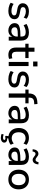

<svg xmlns="http://www.w3.org/2000/svg" viewBox="1865 -2642 971 4742"><g transform="rotate(90 2351.0 -270.5)"><path d="M249 9Q209 9 171.5 2Q134 -5 102 -18Q70 -31 47 -50L76 -120Q101 -103 130 -91Q159 -79 189.5 -73Q220 -67 250 -67Q304 -67 332 -85Q360 -103 360 -135Q360 -161 342.5 -175.5Q325 -190 287 -197L189 -216Q125 -228 92.5 -262Q60 -296 60 -348Q60 -394 85 -428Q110 -462 155.5 -480.5Q201 -499 262 -499Q297 -499 330.5 -492.5Q364 -486 393 -472.5Q422 -459 443 -439L412 -369Q393 -387 367.5 -398.5Q342 -410 315.5 -416.5Q289 -423 263 -423Q209 -423 182 -404Q155 -385 155 -352Q155 -327 171 -312Q187 -297 222 -290L319 -271Q387 -258 420.5 -226Q454 -194 454 -140Q454 -94 428.5 -60.5Q403 -27 357 -9Q311 9 249 9Z M732 9Q680 9 639 -11Q598 -31 574.5 -65.5Q551 -100 551 -142Q551 -197 579.5 -228.5Q608 -260 672.5 -274Q737 -288 844 -288H897V-224H846Q792 -224 755 -220.5Q718 -217 695.5 -208.5Q673 -200 663 -185Q653 -170 653 -148Q653 -111 679.5 -88Q706 -65 752 -65Q790 -65 819 -83Q848 -101 865 -131Q882 -161 882 -200V-314Q882 -370 856.5 -394.5Q831 -419 774 -419Q732 -419 689.5 -406.5Q647 -394 603 -367L571 -440Q599 -458 633.5 -471.5Q668 -485 706 -492Q744 -499 780 -499Q847 -499 891.5 -478Q936 -457 959 -414Q982 -371 982 -303V0H887V-108H893Q884 -73 861.5 -46.5Q839 -20 806.5 -5.5Q774 9 732 9Z M1339 9Q1246 9 1200 -38.5Q1154 -86 1154 -176V-410H1059V-490H1156V-636H1257V-490H1414V-410H1258V-183Q1258 -131 1280.5 -104Q1303 -77 1354 -77Q1371 -77 1387 -81Q1403 -85 1419 -90L1435 -12Q1418 -2 1391 3.5Q1364 9 1339 9Z M1500 -603V-710H1620V-603ZM1509 0V-490H1612V0Z M1935 9Q1895 9 1857.5 2Q1820 -5 1788 -18Q1756 -31 1733 -50L1762 -120Q1787 -103 1816 -91Q1845 -79 1875.5 -73Q1906 -67 1936 -67Q1990 -67 2018 -85Q2046 -103 2046 -135Q2046 -161 2028.5 -175.5Q2011 -190 1973 -197L1875 -216Q1811 -228 1778.5 -262Q1746 -296 1746 -348Q1746 -394 1771 -428Q1796 -462 1841.5 -480.5Q1887 -499 1948 -499Q1983 -499 2016.5 -492.5Q2050 -486 2079 -472.5Q2108 -459 2129 -439L2098 -369Q2079 -387 2053.5 -398.5Q2028 -410 2001.5 -416.5Q1975 -423 1949 -423Q1895 -423 1868 -404Q1841 -385 1841 -352Q1841 -327 1857 -312Q1873 -297 1908 -290L2005 -271Q2073 -258 2106.5 -226Q2140 -194 2140 -140Q2140 -94 2114.5 -60.5Q2089 -27 2043 -9Q1997 9 1935 9Z M2288 0V-411H2192V-490H2317L2288 -462V-497Q2288 -598 2340.5 -649.5Q2393 -701 2501 -707L2548 -710L2555 -631L2504 -627Q2465 -625 2440 -612Q2415 -599 2403 -574.5Q2391 -550 2391 -512V-476L2377 -490H2532V-411H2391V0Z M2774 9Q2722 9 2681 -11Q2640 -31 2616.5 -65.5Q2593 -100 2593 -142Q2593 -197 2621.5 -228.5Q2650 -260 2714.5 -274Q2779 -288 2886 -288H2939V-224H2888Q2834 -224 2797 -220.5Q2760 -217 2737.5 -208.5Q2715 -200 2705 -185Q2695 -170 2695 -148Q2695 -111 2721.5 -88Q2748 -65 2794 -65Q2832 -65 2861 -83Q2890 -101 2907 -131Q2924 -161 2924 -200V-314Q2924 -370 2898.5 -394.5Q2873 -419 2816 -419Q2774 -419 2731.5 -406.5Q2689 -394 2645 -367L2613 -440Q2641 -458 2675.5 -471.5Q2710 -485 2748 -492Q2786 -499 2822 -499Q2889 -499 2933.5 -478Q2978 -457 3001 -414Q3024 -371 3024 -303V0H2929V-108H2935Q2926 -73 2903.5 -46.5Q2881 -20 2848.5 -5.5Q2816 9 2774 9Z M3387 9Q3312 9 3256.5 -22.5Q3201 -54 3171 -112Q3141 -170 3141 -247Q3141 -325 3171 -381.5Q3201 -438 3256.5 -468.5Q3312 -499 3388 -499Q3435 -499 3480.5 -483Q3526 -467 3556 -439L3523 -365Q3495 -391 3461 -403.5Q3427 -416 3396 -416Q3324 -416 3285 -372Q3246 -328 3246 -246Q3246 -165 3285 -119.5Q3324 -74 3396 -74Q3427 -74 3461 -86.5Q3495 -99 3522 -124L3555 -50Q3526 -23 3480 -7Q3434 9 3387 9ZM3384 195Q3356 195 3330 189.5Q3304 184 3286 175L3302 124Q3321 132 3338.5 136.5Q3356 141 3379 141Q3405 141 3420 132.5Q3435 124 3435 108Q3435 95 3425.5 88.5Q3416 82 3396 82Q3386 82 3375.5 83.5Q3365 85 3351 89L3333 72L3347 -20H3406L3393 57L3365 47Q3377 43 3389.5 41Q3402 39 3414 39Q3439 39 3458.5 47Q3478 55 3490 71Q3502 87 3502 110Q3502 136 3487 155Q3472 174 3445 184.5Q3418 195 3384 195Z M3803 9Q3751 9 3710 -11Q3669 -31 3645.5 -65.5Q3622 -100 3622 -142Q3622 -197 3650.5 -228.5Q3679 -260 3743.5 -274Q3808 -288 3915 -288H3968V-224H3917Q3863 -224 3826 -220.5Q3789 -217 3766.5 -208.5Q3744 -200 3734 -185Q3724 -170 3724 -148Q3724 -111 3750.5 -88Q3777 -65 3823 -65Q3861 -65 3890 -83Q3919 -101 3936 -131Q3953 -161 3953 -200V-314Q3953 -370 3927.5 -394.5Q3902 -419 3845 -419Q3803 -419 3760.5 -406.5Q3718 -394 3674 -367L3642 -440Q3670 -458 3704.5 -471.5Q3739 -485 3777 -492Q3815 -499 3851 -499Q3918 -499 3962.5 -478Q4007 -457 4030 -414Q4053 -371 4053 -303V0H3958V-108H3964Q3955 -73 3932.5 -46.5Q3910 -20 3877.5 -5.5Q3845 9 3803 9ZM3720 -588 3664 -592Q3670 -658 3700 -695.5Q3730 -733 3778 -733Q3801 -733 3820 -722.5Q3839 -712 3862 -693Q3883 -677 3896.5 -669.5Q3910 -662 3923 -662Q3949 -662 3963.5 -681Q3978 -700 3984 -736L4040 -733Q4035 -666 4005 -628.5Q3975 -591 3927 -591Q3905 -591 3886 -601Q3867 -611 3842 -631Q3822 -648 3809 -655Q3796 -662 3781 -662Q3756 -662 3741 -643.5Q3726 -625 3720 -588Z M4413 9Q4339 9 4284.5 -22Q4230 -53 4200 -110.5Q4170 -168 4170 -245Q4170 -323 4200 -380Q4230 -437 4284.5 -468Q4339 -499 4413 -499Q4487 -499 4541.5 -468Q4596 -437 4626 -380Q4656 -323 4656 -245Q4656 -168 4626 -110.5Q4596 -53 4541.5 -22Q4487 9 4413 9ZM4413 -72Q4477 -72 4515 -117Q4553 -162 4553 -246Q4553 -329 4515 -373Q4477 -417 4413 -417Q4349 -417 4311 -373Q4273 -329 4273 -246Q4273 -162 4311 -117Q4349 -72 4413 -72Z"/></g></svg>

Font: Nunito Sans 11pt SemiBold
Style: Regular
Weight: 600
Version: Version 3.101;gftools[0.9.27]